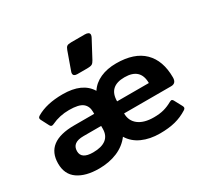

<svg xmlns="http://www.w3.org/2000/svg" viewBox="-155 -958 1250 1184"><g transform="rotate(-30 470.5 -365.5)"><path d="M382 -577Q382 -584 385 -591L430 -717Q436 -734 444.5 -740Q453 -746 475 -746H572Q587 -746 595.5 -741Q604 -736 604 -726Q604 -718 598 -707L533 -585Q524 -568 514 -562.5Q504 -557 480 -557H410Q382 -557 382 -577ZM31 -138Q31 -293 235 -293H377V-308Q377 -348 350 -369.5Q323 -391 254 -391Q187 -391 130 -364Q122 -360 116 -360Q107 -360 101 -372L74 -424Q70 -431 70 -437Q70 -445 81 -452Q153 -495 268 -495Q408 -495 460 -409Q487 -451 536 -473Q585 -495 649 -495Q778 -495 844 -430Q910 -365 910 -245Q910 -203 873 -203H538Q538 -150 577 -120Q616 -90 686 -90Q728 -90 758.5 -98.5Q789 -107 817 -123Q827 -128 831 -128Q838 -128 844 -117L873 -63Q877 -56 877 -50Q877 -42 866 -35Q825 -9 778.5 3Q732 15 669 15Q598 15 543.5 -9.5Q489 -34 460 -82Q424 -34 366 -9.5Q308 15 235 15Q141 15 86 -23Q31 -61 31 -138ZM764 -289Q764 -395 651 -395Q538 -395 538 -289ZM377 -187V-207H251Q170 -207 170 -146Q170 -90 253 -90Q314 -90 345.5 -114.5Q377 -139 377 -187Z"/></g></svg>

Font: Mitr Medium
Style: Regular
Weight: 500
Designer: Thanarat Vachiruckul
Foundry: Cadson Demak
Version: Version 1.002